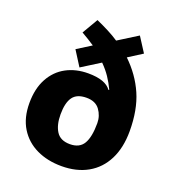

<svg xmlns="http://www.w3.org/2000/svg" viewBox="-139 -876 908 996"><g transform="rotate(20 314.5 -378.0)"><path d="M229 -766Q265 -750 297 -733.5Q329 -717 356 -699L463 -766L515 -685L438 -636Q509 -568 546 -483.5Q583 -399 583 -281Q583 -190 550 -124.5Q517 -59 456 -24.5Q395 10 312 10Q234 10 173.5 -19Q113 -48 78.5 -104Q44 -160 44 -241Q44 -321 74.5 -377Q105 -433 158 -461.5Q211 -490 279 -490Q375 -490 406 -445L410 -447Q394 -481 374.5 -510Q355 -539 327 -567L225 -503L173 -585L251 -634Q235 -645 216 -656.5Q197 -668 178 -679ZM314 -368Q261 -368 238.5 -336.5Q216 -305 216 -241Q216 -183 238.5 -147.5Q261 -112 314 -112Q367 -112 389 -149.5Q411 -187 411 -263Q411 -303 387.5 -335.5Q364 -368 314 -368Z"/></g></svg>

Font: Noto Sans Gujarati ExtraBold
Style: Regular
Weight: 800
Designer: Jelle Bosma - Monotype Design Team, Universal Thirst
Foundry: Monotype Imaging Inc.
Version: Version 2.106; ttfautohint (v1.8.4.7-5d5b)